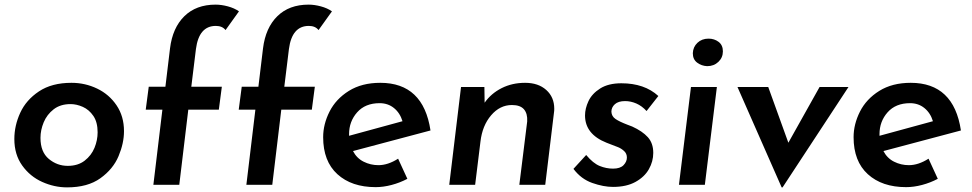

<svg xmlns="http://www.w3.org/2000/svg" viewBox="-20 -799 4203 830"><path d="M42 -198Q42 -256 67.5 -311.5Q93 -367 148.5 -404Q204 -441 289 -441Q348 -441 400 -416Q452 -391 484 -343.5Q516 -296 516 -232Q516 -180 492.5 -124Q469 -68 414 -28.5Q359 11 270 11Q215 11 162.5 -12.5Q110 -36 76 -83.5Q42 -131 42 -198ZM402 -227Q402 -271 383.5 -298Q365 -325 338 -337Q311 -349 285 -349Q241 -349 212 -326.5Q183 -304 169 -270.5Q155 -237 155 -203Q155 -142 191 -112Q227 -82 273 -82Q317 -82 346 -104.5Q375 -127 388.5 -160Q402 -193 402 -227Z M682 -325H610L623 -424H695L715 -590Q726 -679 777 -729Q828 -779 912 -779Q937 -779 965 -771.5Q993 -764 1013 -750L955 -669Q941 -687 913 -687Q840 -687 827 -587L807 -424H939L926 -325H794L755 0H643Z M1084 -325H1012L1025 -424H1097L1117 -590Q1128 -679 1179 -729Q1230 -779 1314 -779Q1339 -779 1367 -771.5Q1395 -764 1415 -750L1357 -669Q1343 -687 1315 -687Q1242 -687 1229 -587L1209 -424H1341L1328 -325H1196L1157 0H1045Z M1701 -113 1741 -26Q1709 -9 1673 0.5Q1637 10 1604 10Q1500 10 1438.5 -46Q1377 -102 1377 -206Q1377 -262 1404.5 -316.5Q1432 -371 1488 -406Q1544 -441 1624 -441Q1810 -441 1841 -235L1506 -146Q1522 -115 1552 -100Q1582 -85 1616 -85Q1657 -85 1701 -113ZM1489 -219V-212L1720 -275Q1709 -311 1683 -332Q1657 -353 1621 -353Q1559 -353 1524 -313.5Q1489 -274 1489 -219Z M2376 -329Q2376 -319 2375 -314L2337 0H2225L2259 -274Q2261 -308 2245 -326.5Q2229 -345 2193 -345Q2141 -345 2103 -300.5Q2065 -256 2057 -187L2034 0H1922L1973 -423H2074L2075 -355Q2103 -395 2148.5 -418Q2194 -441 2250 -441Q2307 -441 2341.5 -410Q2376 -379 2376 -329Z M2459 -69 2514 -129Q2544 -93 2572.5 -81.5Q2601 -70 2630 -70Q2661 -70 2675.5 -85Q2690 -100 2690 -118Q2690 -135 2678 -146Q2666 -157 2652.5 -162.5Q2639 -168 2602 -182Q2509 -219 2509 -300Q2509 -330 2524 -362Q2539 -394 2574.5 -416.5Q2610 -439 2666 -439Q2766 -439 2826 -384L2775 -319Q2755 -341 2731 -351.5Q2707 -362 2682 -362Q2653 -362 2638 -348.5Q2623 -335 2623 -316Q2624 -296 2641 -284.5Q2658 -273 2692 -260Q2699 -258 2713 -252Q2757 -232 2780.5 -206Q2804 -180 2804 -138Q2804 -101 2785 -67.5Q2766 -34 2727 -12.5Q2688 9 2630 9Q2589 9 2540.5 -8Q2492 -25 2459 -69Z M3079 -423 3027 0H2915L2967 -423ZM3043 -632Q3068 -632 3086.5 -618Q3105 -604 3105 -577Q3105 -550 3085.5 -531.5Q3066 -513 3037 -513Q3013 -514 2994 -528Q2975 -542 2975 -569Q2976 -596 2995 -614Q3014 -632 3043 -632Z M3648 -423 3363 11H3359L3168 -423H3301L3388 -182L3523 -423Z M3994 -113 4034 -26Q4002 -9 3966 0.5Q3930 10 3897 10Q3793 10 3731.5 -46Q3670 -102 3670 -206Q3670 -262 3697.5 -316.5Q3725 -371 3781 -406Q3837 -441 3917 -441Q4103 -441 4134 -235L3799 -146Q3815 -115 3845 -100Q3875 -85 3909 -85Q3950 -85 3994 -113ZM3782 -219V-212L4013 -275Q4002 -311 3976 -332Q3950 -353 3914 -353Q3852 -353 3817 -313.5Q3782 -274 3782 -219Z"/></svg>

Font: Josefin Sans SemiBold
Style: Italic
Weight: 600
Italic angle: -7°
Designer: Santiago Orozco
Foundry: Typemade
Version: Version 2.000